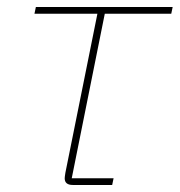

<svg xmlns="http://www.w3.org/2000/svg" viewBox="-20 -526 511 546"><path d="M299 0H187Q164 0 164 -19Q164 -23 166 -35L257 -487H78L82 -506H471L467 -487H278L184 -19H303Z"/></svg>

Font: IBM Plex Sans Thin
Style: Italic
Weight: 100
Italic angle: -11.31°
Designer: Mike Abbink, Paul van der Laan, Pieter van Rosmalen
Foundry: Bold Monday
Version: Version 3.0